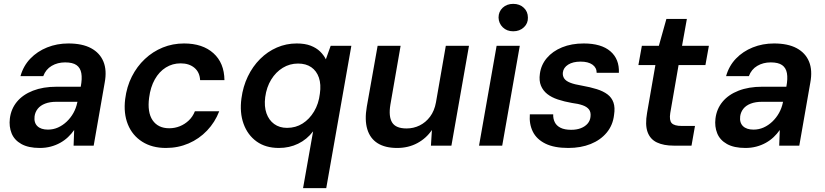

<svg xmlns="http://www.w3.org/2000/svg" viewBox="-20 -754 4272 994"><path d="M186 12Q127 12 90.5 -8.5Q54 -29 40 -64Q26 -99 31 -140Q37 -190 67.5 -227Q98 -264 150.5 -284.5Q203 -305 273 -305H398Q406 -347 401 -375Q396 -403 376 -417Q356 -431 317 -431Q278 -431 247.5 -413Q217 -395 204 -360H86Q101 -413 137 -450.5Q173 -488 224 -508.5Q275 -529 334 -529Q406 -529 451.5 -504.5Q497 -480 515.5 -435Q534 -390 522 -326L465 0H361L364 -81Q350 -61 332 -44Q314 -27 291.5 -14.5Q269 -2 242.5 5Q216 12 186 12ZM228 -83Q256 -83 280.5 -94Q305 -105 325.5 -124.5Q346 -144 360 -169Q374 -194 380 -223L381 -227H272Q238 -227 213.5 -217.5Q189 -208 175.5 -191Q162 -174 159 -152Q155 -119 173.5 -101Q192 -83 228 -83Z M839 12Q767 12 716 -20.5Q665 -53 642 -110Q619 -167 628 -241Q636 -305 662.5 -357.5Q689 -410 730 -448.5Q771 -487 822.5 -508Q874 -529 933 -529Q1029 -529 1085 -478.5Q1141 -428 1142 -339H1016Q1014 -380 986.5 -403Q959 -426 915 -426Q873 -426 838.5 -404.5Q804 -383 781.5 -343Q759 -303 752 -248Q747 -211 751.5 -181.5Q756 -152 770 -131.5Q784 -111 805.5 -100.5Q827 -90 856 -90Q885 -90 911 -100.5Q937 -111 957.5 -130.5Q978 -150 989 -178H1115Q1093 -121 1052 -78Q1011 -35 956.5 -11.5Q902 12 839 12Z M1549 220 1601 -74Q1569 -32 1523.5 -10Q1478 12 1424 12Q1355 12 1308.5 -21.5Q1262 -55 1241 -113Q1220 -171 1230 -245Q1238 -306 1263 -358Q1288 -410 1326.5 -448.5Q1365 -487 1413.5 -508Q1462 -529 1516 -529Q1559 -529 1588.5 -517.5Q1618 -506 1637 -487.5Q1656 -469 1667 -447L1692 -517H1799L1669 220ZM1466 -92Q1511 -92 1546.5 -114.5Q1582 -137 1606 -177Q1630 -217 1636 -269Q1643 -317 1631 -352Q1619 -387 1591.5 -406Q1564 -425 1523 -425Q1480 -425 1444 -403Q1408 -381 1384 -342Q1360 -303 1353 -251Q1347 -203 1359.5 -167.5Q1372 -132 1399.5 -112Q1427 -92 1466 -92Z M2036 12Q1974 12 1935 -12.5Q1896 -37 1881.5 -85Q1867 -133 1879 -202L1935 -517H2054L2001 -212Q1991 -151 2010 -120Q2029 -89 2085 -89Q2121 -89 2152.5 -104.5Q2184 -120 2206.5 -150Q2229 -180 2237 -224L2288 -517H2408L2317 0H2211L2216 -81Q2187 -38 2140.5 -13Q2094 12 2036 12Z M2460 0 2551 -517H2671L2580 0ZM2637 -592Q2604 -592 2583 -612.5Q2562 -633 2561 -663Q2561 -694 2582.5 -714Q2604 -734 2637 -734Q2670 -734 2691.5 -714Q2713 -694 2713 -663Q2714 -633 2692 -612.5Q2670 -592 2637 -592Z M2922 12Q2849 12 2803.5 -10.5Q2758 -33 2738.5 -72.5Q2719 -112 2723 -162H2844Q2843 -140 2852 -121.5Q2861 -103 2882 -92.5Q2903 -82 2937 -82Q2966 -82 2987.5 -90.5Q3009 -99 3022 -114Q3035 -129 3037 -149Q3040 -173 3029.5 -187Q3019 -201 2996.5 -209Q2974 -217 2941 -221Q2901 -228 2868 -239Q2835 -250 2813 -267.5Q2791 -285 2780.5 -310.5Q2770 -336 2775 -372Q2781 -418 2811 -453.5Q2841 -489 2890 -509Q2939 -529 3002 -529Q3093 -529 3140 -488.5Q3187 -448 3184 -377H3069Q3069 -404 3047 -419.5Q3025 -435 2986 -435Q2946 -435 2921.5 -419.5Q2897 -404 2894 -379Q2892 -362 2900.5 -348.5Q2909 -335 2931.5 -326Q2954 -317 2991 -311Q3036 -303 3069.5 -292.5Q3103 -282 3125 -265.5Q3147 -249 3156 -223Q3165 -197 3159 -159Q3153 -106 3121 -67.5Q3089 -29 3038 -8.5Q2987 12 2922 12Z M3468 0Q3416 0 3381 -16.5Q3346 -33 3332.5 -70.5Q3319 -108 3330 -170L3373 -417H3285L3303 -517H3391L3430 -656H3536L3511 -517H3650L3632 -417H3493L3450 -169Q3444 -131 3457.5 -116.5Q3471 -102 3509 -102H3578L3560 0Z M3839 12Q3780 12 3743.5 -8.5Q3707 -29 3693 -64Q3679 -99 3684 -140Q3690 -190 3720.5 -227Q3751 -264 3803.5 -284.5Q3856 -305 3926 -305H4051Q4059 -347 4054 -375Q4049 -403 4029 -417Q4009 -431 3970 -431Q3931 -431 3900.5 -413Q3870 -395 3857 -360H3739Q3754 -413 3790 -450.5Q3826 -488 3877 -508.5Q3928 -529 3987 -529Q4059 -529 4104.5 -504.5Q4150 -480 4168.5 -435Q4187 -390 4175 -326L4118 0H4014L4017 -81Q4003 -61 3985 -44Q3967 -27 3944.5 -14.5Q3922 -2 3895.5 5Q3869 12 3839 12ZM3881 -83Q3909 -83 3933.5 -94Q3958 -105 3978.5 -124.5Q3999 -144 4013 -169Q4027 -194 4033 -223L4034 -227H3925Q3891 -227 3866.5 -217.5Q3842 -208 3828.5 -191Q3815 -174 3812 -152Q3808 -119 3826.5 -101Q3845 -83 3881 -83Z"/></svg>

Font: DM Sans 11pt SemiBold
Style: Italic
Weight: 600
Italic angle: -10°
Version: Version 4.004;gftools[0.9.30]